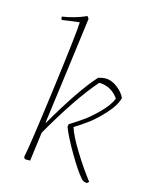

<svg xmlns="http://www.w3.org/2000/svg" viewBox="-113 -782 679 885"><g transform="rotate(15 226.5 -340.0)"><path d="M390 32Q372 32 362 20Q335 -11 294.5 -80Q254 -149 236 -195L238 -208Q278 -233 304.5 -252Q331 -271 367 -307Q403 -343 418 -378Q383 -428 325 -429Q238 -330 128 -138L110 0H85L79 -9Q92 -69 128.5 -348Q165 -627 166 -675L82 -664Q79 -670 79 -679Q140 -688 193 -712L201 -701Q188 -602 164 -418.5Q140 -235 134 -193V-185Q241 -370 314 -450Q334 -456 348 -456Q377 -456 405 -434.5Q433 -413 444 -388Q435 -352 398 -311Q361 -270 329 -246Q297 -222 263 -201Q275 -162 317 -94Q359 -26 398 24Z"/></g></svg>

Font: Albura ExtraLight
Style: Italic
Weight: 156
Italic angle: -7°
Designer: Mercedes Jáuregui
Foundry: Omnibus-Type Team
Version: Version 1.000